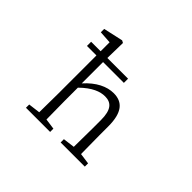

<svg xmlns="http://www.w3.org/2000/svg" viewBox="-165 -1066 1331 1331"><g transform="rotate(45 500.0 -401.0)"><path d="M215 0H452V-32L373 -43C372 -98 371 -176 371 -227V-353C442 -423 500 -444 547 -444C609 -444 643 -408 643 -307V-227C643 -174 642 -98 641 -43L555 -32V0H792V-32L712 -43C711 -98 710 -174 710 -227V-312C710 -448 661 -502 574 -502C508 -502 436 -468 369 -393V-602H573V-643H370L373 -793L356 -802L212 -770V-737L304 -731V-643H211V-602H304V-227C304 -176 303 -99 302 -43L215 -32Z"/></g></svg>

Font: Kiri Minchoo Light
Style: Regular
Weight: 300
Designer: Ryoko NISHIZUKA 西塚涼子 (kana & ideographs); Frank Grießhammer (Latin, Greek & Cyrillic);
akenotsuki.com/eyeben/fonts/ (U+
Foundry: Adobe
akenotsuki.com/eyeben/fonts/
Version: Version 4.002;hotconv 1.0.119;makeotfexe 2.5.65604